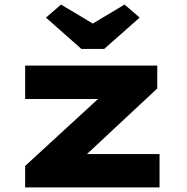

<svg xmlns="http://www.w3.org/2000/svg" viewBox="-20 -820 816 840"><path d="M90 0V-94L484 -456L498 -387H90V-533H668V-433L294 -84L277 -146H678V0ZM336 -606 181 -743 247 -800 401 -708H371L525 -800L591 -743L436 -606Z"/></svg>

Font: Lexend Tera ExtraBold
Style: Regular
Weight: 800
Designer: Bonnie Shaver-Troup, Thomas Jockin
Foundry: Lexend
Version: Version 1.007